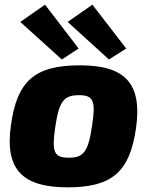

<svg xmlns="http://www.w3.org/2000/svg" viewBox="-20 -791 642 823"><path d="M173 -771 67 -697 245 -536 317 -583ZM376 -771 270 -697 447 -536 521 -583ZM322 -511C129 -511 53 -444 27 -255C-1 -60 81 12 270 12C460 12 536 -54 563 -241C591 -437 513 -511 322 -511ZM319 -383C380 -383 391 -359 375 -255C359 -142 339 -115 276 -115C211 -115 202 -139 216 -241C233 -358 253 -383 319 -383Z"/></svg>

Font: Exo 2 Extra Bold
Style: Italic
Weight: 800
Italic angle: -8°
Designer: Natanael Gama
Version: Version 1.001;PS 001.001;hotconv 1.0.88;makeotf.lib2.5.64775